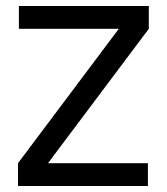

<svg xmlns="http://www.w3.org/2000/svg" viewBox="-20 -620 556 640"><path d="M476 -524 140 -76H473V0H40V-76L376 -524H43V-600H476Z"/></svg>

Font: Gauge
Style: Regular
Weight: 400
Designer: Daniel Pimley
Foundry: Daniel Pimley
Version: Version 2.0